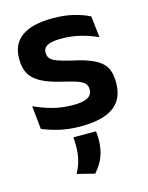

<svg xmlns="http://www.w3.org/2000/svg" viewBox="-113 -573 682 884"><g transform="rotate(-15 228.5 -131.0)"><path d="M223.5 12Q164.5 12 118.8 0.8Q73 -10.5 41 -24.5L29.5 -135.5Q67.5 -118 113.2 -105Q159 -92 214 -92Q262 -92 283.5 -104.2Q305 -116.5 305 -141V-144Q305 -160.5 295.2 -171Q285.5 -181.5 261 -190.2Q236.5 -199 192 -209Q130.5 -223.5 94.8 -242.8Q59 -262 43.5 -290.2Q28 -318.5 28 -358V-362.5Q28 -432 77.5 -467.2Q127 -502.5 224 -502.5Q281.5 -502.5 325.8 -491.2Q370 -480 399.5 -464.5L411 -362.5Q376 -379 332.5 -390.2Q289 -401.5 239 -401.5Q206.5 -401.5 187.8 -396.2Q169 -391 161 -381.5Q153 -372 153 -358.5V-356Q153 -341 161.8 -330Q170.5 -319 194 -310.2Q217.5 -301.5 260 -291.5Q322 -278.5 359.5 -261Q397 -243.5 414 -216.2Q431 -189 431 -145V-139Q431 -63 379.5 -25.5Q328 12 223.5 12ZM283.5 52Q284.5 59.5 285.2 69.5Q286 79.5 286 90.5Q286 133.5 273 169.5Q260 205.5 229.5 239.5L146.5 218.5Q162 190.5 169.8 160Q177.5 129.5 177.5 91.5Q177.5 81 177 71.5Q176.5 62 175.5 52Z"/></g></svg>

Font: Anek Latin Medium SemiBold
Style: Regular
Weight: 600
Version: Version 1.003